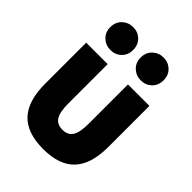

<svg xmlns="http://www.w3.org/2000/svg" viewBox="-233 -901 1050 1050"><g transform="rotate(45 292.5 -376.0)"><path d="M293 34Q167 34 107.5 -30.5Q48 -95 48 -225V-544H214V-239Q214 -173 232.5 -144Q251 -115 293 -115Q334 -115 352.5 -144Q371 -173 371 -239V-544H537V-225Q537 -95 477.5 -30.5Q418 34 293 34ZM258 -697Q258 -658 232.5 -633.5Q207 -609 170 -609Q133 -609 107 -633.5Q81 -658 81 -697Q81 -737 107 -761.5Q133 -786 170 -786Q207 -786 232.5 -761.5Q258 -737 258 -697ZM493 -697Q493 -658 467.5 -633.5Q442 -609 405 -609Q368 -609 342 -633.5Q316 -658 316 -697Q316 -737 342 -761.5Q368 -786 405 -786Q442 -786 467.5 -761.5Q493 -737 493 -697Z"/></g></svg>

Font: Repo
Style: ExtraBold
Weight: 800
Designer: Stefan Peev
Foundry: Context Ltd
Version: Version 001.000